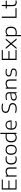

<svg xmlns="http://www.w3.org/2000/svg" viewBox="4248 -5096 1068 9604"><g transform="rotate(-90 4782.0 -294.0)"><path d="M102 0V-740H599.5V-687H164.5V-406.5H549.5V-353.5H164.5V-53H604.5V0Z M749.5 0V-541.5H802L806.5 -477H811Q852 -512.5 903.8 -531Q955.5 -549.5 1011.5 -549.5Q1101 -549.5 1155.8 -502Q1210.5 -454.5 1210.5 -343.5V0H1148.5V-342.5Q1148.5 -426 1109.2 -460Q1070 -494 1001.5 -494Q955.5 -494 903.5 -476Q851.5 -458 811.5 -415V0Z M1611.5 9.5Q1488.5 9.5 1421.2 -59Q1354 -127.5 1354 -270.5Q1354 -412.5 1425.5 -481Q1497 -549.5 1632 -549.5Q1665 -549.5 1698.5 -545.2Q1732 -541 1760.5 -532V-478Q1730 -486.5 1699.8 -491.2Q1669.5 -496 1635 -496Q1527 -496 1472.8 -443Q1418.5 -390 1418.5 -272Q1418.5 -151.5 1469.5 -97.8Q1520.5 -44 1617.5 -44Q1648.5 -44 1683.2 -50.2Q1718 -56.5 1760.5 -70.5V-17Q1689 9.5 1611.5 9.5Z M2090 9.5Q2015 9.5 1958.8 -20Q1902.5 -49.5 1871 -111.5Q1839.5 -173.5 1839.5 -270.5Q1839.5 -414 1908.5 -481.8Q1977.5 -549.5 2090 -549.5Q2204 -549.5 2272.5 -483Q2341 -416.5 2341 -270.5Q2341 -175.5 2309.2 -113.2Q2277.5 -51 2221 -20.8Q2164.5 9.5 2090 9.5ZM2090 -43.5Q2176 -43.5 2226.8 -95.5Q2277.5 -147.5 2277.5 -270Q2277.5 -393.5 2226.8 -445Q2176 -496.5 2090 -496.5Q2004.5 -496.5 1953.8 -445Q1903 -393.5 1903 -271.5Q1903 -148 1953.8 -95.8Q2004.5 -43.5 2090 -43.5Z M2702.5 9Q2633 9 2578.8 -19Q2524.5 -47 2493.2 -106.2Q2462 -165.5 2462 -259.5Q2462 -404.5 2537.2 -477.2Q2612.5 -550 2758 -550Q2791.5 -550 2823.2 -546.5Q2855 -543 2880.5 -538V-808H2942.5V0H2889.5L2885.5 -64H2880.5Q2849 -30 2803.2 -10.5Q2757.5 9 2702.5 9ZM2713.5 -45Q2759.5 -45 2803.2 -63Q2847 -81 2880.5 -125V-482.5Q2826.5 -497.5 2758.5 -497.5Q2640.5 -497.5 2583 -441Q2525.5 -384.5 2525.5 -265Q2525.5 -145 2577 -95Q2628.5 -45 2713.5 -45Z M3370.5 9.5Q3238 9.5 3166.2 -58.2Q3094.5 -126 3094.5 -270.5Q3094.5 -408.5 3157.5 -479Q3220.5 -549.5 3331 -549.5Q3441 -549.5 3500.5 -478.5Q3560 -407.5 3560 -269.5V-249H3158Q3161.5 -139.5 3217.5 -90.8Q3273.5 -42 3377.5 -42Q3414 -42 3452.5 -48.8Q3491 -55.5 3532.5 -67.5V-16Q3448 9.5 3370.5 9.5ZM3330.5 -502Q3249.5 -502 3205 -452Q3160.5 -402 3158 -294.5H3500Q3497 -401.5 3454 -451.8Q3411 -502 3330.5 -502Z M4149.5 9Q4099.5 9 4046.8 1Q3994 -7 3945 -23.5V-78.5Q3999 -60.5 4052 -52.8Q4105 -45 4150.5 -45Q4261 -45 4313.8 -83.5Q4366.5 -122 4366.5 -195Q4366.5 -257 4325.2 -288.5Q4284 -320 4188.5 -339L4147.5 -347Q4036.5 -368.5 3985.5 -417.2Q3934.5 -466 3934.5 -546Q3934.5 -639.5 4003.5 -694.2Q4072.5 -749 4211 -749Q4311.5 -749 4398 -722.5V-667.5Q4307 -695 4210.5 -695Q4102.5 -695 4050.2 -657Q3998 -619 3998 -549Q3998 -488 4034.8 -455Q4071.5 -422 4162 -404.5L4203.5 -396.5Q4325.5 -372.5 4378 -324.8Q4430.5 -277 4430.5 -198Q4430.5 -98 4357 -44.5Q4283.5 9 4149.5 9Z M4727 8.5Q4641.5 8.5 4595.2 -30.8Q4549 -70 4549 -137Q4549 -205 4597.2 -243Q4645.5 -281 4755.5 -293L4912 -311V-359.5Q4912 -414.5 4893.5 -444.5Q4875 -474.5 4838.8 -486.2Q4802.5 -498 4749.5 -498Q4714.5 -498 4671 -492Q4627.5 -486 4584 -470.5V-522.5Q4621.5 -536 4667 -542.8Q4712.5 -549.5 4754.5 -549.5Q4825 -549.5 4874 -532Q4923 -514.5 4948.2 -472.5Q4973.5 -430.5 4973.5 -357.5V0H4920.5L4915.5 -64H4911Q4880.5 -31.5 4831.2 -11.5Q4782 8.5 4727 8.5ZM4613.5 -141.5Q4613.5 -94.5 4643.5 -67.5Q4673.5 -40.5 4738 -40.5Q4786 -40.5 4831 -59Q4876 -77.5 4912 -115V-266L4758 -248Q4679 -239 4646.2 -213.2Q4613.5 -187.5 4613.5 -141.5Z M5150 0V-541.5H5202.5L5207 -477H5211.5Q5252.5 -512.5 5304.2 -531Q5356 -549.5 5412 -549.5Q5501.5 -549.5 5556.2 -502Q5611 -454.5 5611 -343.5V0H5549V-342.5Q5549 -426 5509.8 -460Q5470.5 -494 5402 -494Q5356 -494 5304 -476Q5252 -458 5212 -415V0Z M5933 9.5Q5886.5 9.5 5845 4Q5803.5 -1.5 5764 -13.5V-64.5Q5811 -51 5851.5 -45.8Q5892 -40.5 5935 -40.5Q6024 -40.5 6061 -67.2Q6098 -94 6098 -141.5Q6098 -180.5 6076 -202.5Q6054 -224.5 5994 -235L5906 -250Q5825 -264 5790.5 -300.8Q5756 -337.5 5756 -395.5Q5756 -462 5809.5 -505.8Q5863 -549.5 5983.5 -549.5Q6060 -549.5 6128.5 -530V-479.5Q6089.5 -490.5 6055.2 -495Q6021 -499.5 5984 -499.5Q5890 -499.5 5854 -470.5Q5818 -441.5 5818 -397.5Q5818 -364 5838 -339Q5858 -314 5917.5 -303.5L6005.5 -288.5Q6086 -275 6122.8 -241.2Q6159.5 -207.5 6159.5 -146Q6159.5 -75 6104.2 -32.8Q6049 9.5 5933 9.5Z M6583 0V-740H7080.5V-687H6645.5V-406.5H7030.5V-353.5H6645.5V-53H7085.5V0Z M7130 0 7358.5 -272.5 7135 -541.5H7210.5L7397.5 -316.5L7585 -541.5H7657.5L7434.5 -274L7664 0H7588L7396 -230.5L7204.5 0Z M7772 220V-541.5H7825L7830 -476.5H7834Q7865.5 -510.5 7911.2 -530Q7957 -549.5 8012 -549.5Q8079.5 -549.5 8134 -522.8Q8188.5 -496 8220.5 -437Q8252.5 -378 8252.5 -281Q8252.5 9.5 7956.5 9.5Q7923 9.5 7891.2 6Q7859.5 2.5 7834 -1.5V220ZM7956 -43Q8074 -43 8131.5 -99.5Q8189 -156 8189 -275.5Q8189 -357 8164.8 -405.2Q8140.5 -453.5 8098 -474.5Q8055.5 -495.5 8001 -495.5Q7955 -495.5 7911.2 -477.5Q7867.5 -459.5 7834 -415.5V-58Q7888 -43 7956 -43Z M8690.5 0V-740H8753.5V-54.5H9174V0Z M9465 9.5Q9375 9.5 9325 -35.8Q9275 -81 9275 -177V-488.5H9159.5V-541.5H9275L9285 -740H9337V-541.5H9546.5V-488.5H9337V-188Q9337 -110.5 9373 -77.8Q9409 -45 9476.5 -45Q9510.5 -45 9557 -55V-1.5Q9531.5 4.5 9510.2 7Q9489 9.5 9465 9.5Z"/></g></svg>

Font: Encode Sans Exp Lt
Style: Regular
Weight: 300
Width: 7
Designer: Multiple Designers
Foundry: Impallari Type
Version: Version 3.002; ttfautohint (v1.8.3) -l 8 -r 50 -G 200 -x 14 